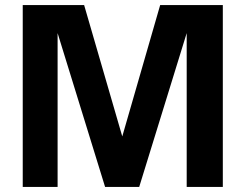

<svg xmlns="http://www.w3.org/2000/svg" viewBox="-20 -740 972 760"><path d="M862 0H719V-609L531 0H396L208 -609V0H70V-720H313L464 -200L614 -720H862Z"/></svg>

Font: cwTeXHei
Style: Medium
Weight: 500
Version: Version 1.17